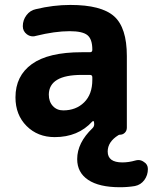

<svg xmlns="http://www.w3.org/2000/svg" viewBox="-20 -577 631 793"><path d="M361.3 -257.8Q361.3 -267.6 351.6 -267.6H317.4Q182.6 -267.6 181.6 -186.5Q181.6 -157.2 198.2 -139.2Q214.8 -121.1 241.2 -121.1Q293.9 -121.1 327.6 -154.3Q361.3 -187.5 361.3 -247.1ZM475.6 196.3Q389.6 196.3 344.2 166Q298.8 135.7 298.8 80.1Q298.8 12.7 362.3 -47.9Q369.1 -54.7 369.1 -64.5L368.2 -73.2Q368.2 -76.2 365.7 -76.7Q363.3 -77.1 361.3 -75.2Q302.7 -10.7 206.1 -10.7Q135.7 -10.7 89.8 -56.6Q43.9 -102.5 43.9 -174.8Q43.9 -263.7 111.8 -312.5Q179.7 -361.3 317.4 -361.3H351.6Q361.3 -361.3 361.3 -371.1V-372.1Q361.3 -415 341.3 -431.6Q321.3 -448.2 267.6 -448.2Q207 -448.2 127.9 -428.7Q122.1 -426.8 116.2 -426.8Q102.5 -426.8 90.8 -435.5Q74.2 -448.2 74.2 -468.8Q74.2 -494.1 89.4 -514.2Q104.5 -534.2 127.9 -539.1Q200.2 -556.6 270.5 -556.6Q398.4 -556.6 451.2 -509.8Q503.9 -462.9 503.9 -345.7V-49.8Q503.9 -37.1 495.6 -28.8Q487.3 -20.5 474.6 -20.5Q471.7 -20.5 468.8 -18.6Q424.8 8.8 424.8 48.8Q424.8 93.8 485.4 93.8Q511.7 93.8 539.1 85.9Q545.9 84 551.8 84Q563.5 84 574.2 91.8Q590.8 101.6 590.8 121.1Q590.8 146.5 576.2 166.5Q561.5 186.5 537.1 191.4Q507.8 196.3 475.6 196.3Z"/></svg>

Font: Gen Jyuu GothicX Bold
Style: Bold
Weight: 700
Designer: Ryoko NISHIZUKA (kana &amp; ideographs); Paul D. Hunt (Latin, Greek &amp; Cyrillic); Wenlong ZHANG (bopomofo); Sandoll C
Version: Version 1.058.20140828